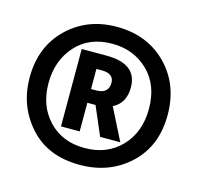

<svg xmlns="http://www.w3.org/2000/svg" viewBox="-77 -674 654 635"><g transform="rotate(15 250.0 -356.5)"><path d="M486 -354Q486 -459 419.5 -526Q353 -593 249 -593Q148 -593 80.5 -527.5Q13 -462 13 -357Q13 -259 75.5 -189.5Q138 -120 247 -120Q349 -120 417.5 -184Q486 -248 486 -354ZM78 -355Q78 -432 124 -483.5Q170 -535 249 -535Q322 -535 371.5 -487.5Q421 -440 421 -358Q421 -278 373 -228Q325 -178 248 -178Q172 -178 125 -227.5Q78 -277 78 -355ZM219 -441H237Q279 -441 279 -409Q279 -372 236 -372H219ZM219 -227V-325H247L289 -227H358L303 -336Q345 -357 345 -411Q345 -492 240 -492H155V-227Z"/></g></svg>

Font: Noto Sans Mono UI Condensed ExtraBold
Style: Regular
Weight: 800
Width: 3
Designer: Monotype Design team
Foundry: Monotype Imaging Inc.
Version: 1.000